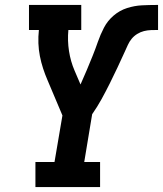

<svg xmlns="http://www.w3.org/2000/svg" viewBox="-20 -755 658 775"><path d="M123 0V-101H200L232 -289L172 -431Q162 -454 154 -478.5Q146 -503 141 -528.5Q136 -554 135 -580.5Q134 -607 137 -634H97V-735H308V-634H256Q252 -591 258.5 -549Q265 -507 281 -470L305 -414Q318 -443 330 -471.5Q342 -500 353.5 -528.5Q365 -557 375 -586Q385 -615 399.5 -643Q414 -671 438.5 -692Q463 -713 493 -722.5Q523 -732 552.5 -733.5Q582 -735 612 -735Q612 -735 612 -735Q612 -735 613 -735H614Q615 -735 616 -735Q617 -735 618 -735V-634H617Q603 -634 589 -633.5Q575 -633 561 -629.5Q547 -626 534 -618Q521 -610 511.5 -598.5Q502 -587 496 -573.5Q490 -560 484 -547Q469 -514 454 -482Q439 -450 423 -418Q407 -386 390 -355Q373 -324 352 -294L320 -101H384V0Z"/></svg>

Font: Iosevka Curly Slab Extended
Style: Bold Italic
Weight: 700
Width: 7
Italic angle: -9°
Monospace: yes
Designer: Belleve Invis
Foundry: Belleve Invis
Version: Version 11.0.0; ttfautohint (v1.8.3)